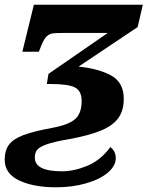

<svg xmlns="http://www.w3.org/2000/svg" viewBox="-31 -556 632 816"><path d="M-11 123Q-11 83 7.5 58.5Q26 34 69 18Q112 2 193 -13Q262 -26 289 -50.5Q316 -75 316 -127Q316 -170 287 -184.5Q258 -199 185 -199H168L175 -242L427 -416H241Q206 -416 192.5 -414Q179 -412 168 -402Q157 -392 146 -366L134 -336H64L113 -536H576L554 -441L303 -273Q390 -264 442.5 -234.5Q495 -205 495 -136Q495 -87 472.5 -55Q450 -23 399 -1.5Q348 20 259 36Q195 47 164.5 58.5Q134 70 125.5 82.5Q117 95 117 114Q117 172 232 172Q284 172 340.5 148.5Q397 125 438 69Q461 87 461 116Q461 149 427.5 177.5Q394 206 335.5 223Q277 240 207 240Q112 240 50.5 211Q-11 182 -11 123Z"/></svg>

Font: Noto Serif NarrowBlack
Style: Italic
Weight: 900
Width: 4
Italic angle: -12°
Designer: Monotype Design Team
Foundry: Monotype Imaging Inc.
Version: Version 1.001